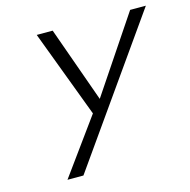

<svg xmlns="http://www.w3.org/2000/svg" viewBox="-95 -535 805 814"><g transform="rotate(-15 307.5 -128.5)"><path d="M136 -442 280 -59 103 185H173L615 -442H546L324 -111L206 -442Z"/></g></svg>

Font: Charger Static
Style: 2Obl
Weight: 1000
Designer: Jasper
Foundry: KineticPlasma Fonts/Cannot Into Space Fonts
Version: Version 1.1